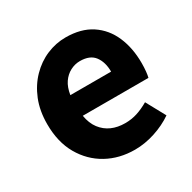

<svg xmlns="http://www.w3.org/2000/svg" viewBox="-136 -713 860 861"><g transform="rotate(-30 294.0 -282.0)"><path d="M327 14Q246 14 182 -21.5Q118 -57 80 -123Q42 -189 42 -282Q42 -351 64 -405.5Q86 -460 124 -499Q162 -538 209.5 -558Q257 -578 307 -578Q387 -578 440 -543Q493 -508 519.5 -447Q546 -386 546 -308Q546 -285 544 -265.5Q542 -246 539 -235H199Q206 -193 227 -165.5Q248 -138 278.5 -124.5Q309 -111 348 -111Q381 -111 410.5 -120.5Q440 -130 471 -148L525 -49Q483 -20 430.5 -3Q378 14 327 14ZM197 -343H408Q408 -392 385 -423Q362 -454 310 -454Q284 -454 260 -441.5Q236 -429 219.5 -405Q203 -381 197 -343Z"/></g></svg>

Font: Noto Sans SC ExtraBold
Style: Regular
Weight: 800
Designer: Ryoko NISHIZUKA 西塚涼子 (kana, bopomofo & ideographs); Paul D. Hunt (Latin, Greek & Cyrillic); Sandoll Communications 산돌커뮤니
Foundry: Adobe
Version: Version 2.004-H2;hotconv 1.0.118;makeotfexe 2.5.65603